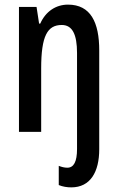

<svg xmlns="http://www.w3.org/2000/svg" viewBox="-20 -570 509 830"><path d="M288 240C371 240 409 173 409 75V-352C409 -473 372 -550 274 -550C221 -550 177 -520 154 -468H149L138 -540H62V0H158V-274C158 -415 185 -462 247 -462C293 -462 313 -421 313 -341V74C313 129 299 155 271 155C259 155 247 152 234 147V230C251 237 270 240 288 240Z"/></svg>

Font: Noto Sans Khmer ExtraCondensed Medium
Style: Regular
Weight: 500
Width: 2
Designer: Danh Hong and the Monotype Design Team
Foundry: Monotype Imaging Inc.
Version: Version 2.004